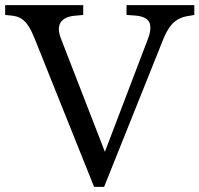

<svg xmlns="http://www.w3.org/2000/svg" viewBox="-20 -720 774 745"><path d="M345 5 115 -569Q103 -599 91 -618Q79 -637 63 -647.5Q47 -658 20 -660L0 -662V-700H303V-662L270 -659Q229 -655 215 -632.5Q201 -610 217 -569L387 -131L554 -569Q570 -611 559 -634Q548 -657 500 -660L471 -662V-700H734V-662L711 -658Q689 -655 671 -645Q653 -635 639.5 -616.5Q626 -598 614 -569L384 5Z"/></svg>

Font: Hedvig Letters Serif
Style: Regular
Weight: 400
Designer: Alexander Örn & Tor Weibull
Foundry: Kanon Foundry
Version: Version 1.000